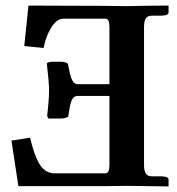

<svg xmlns="http://www.w3.org/2000/svg" viewBox="-20 -667 634 688"><path d="M82 -647 66.9 -502 136.2 -495.1Q143.1 -533.7 162.8 -566.9Q182.6 -600.1 208 -600.1H357.9Q372.1 -600.1 372.1 -570.8V-365.2H258.8Q247.6 -365.2 241.2 -375.5Q234.9 -385.7 230 -405.8L224.1 -435.1Q222.2 -445.8 194.8 -445.8H172.9Q147.9 -445.8 147.9 -438Q155.8 -371.6 155.8 -344.2Q155.8 -310.5 148.9 -251L153.8 -242.2H194.8Q204.6 -242.2 211.9 -243.9Q219.2 -245.6 222.2 -247.8Q225.1 -250 225.1 -252L230 -283.2Q233.9 -303.7 240.2 -313.5Q246.6 -323.2 258.8 -323.2H372.1V-75.2Q372.1 -45.9 357.9 -45.9H175.8Q141.6 -45.9 121.6 -79.1Q101.6 -112.3 87.9 -173.8L21 -163.1L45.9 0H356.9Q369.1 0 395 -0.5Q420.9 -1 434.1 -1L584 1V-23.9Q584 -35.2 554.2 -35.2H524.9Q508.8 -35.2 502.4 -45.2Q496.1 -55.2 496.1 -75.2V-569.8Q496.1 -591.3 502.4 -601.1Q508.8 -610.8 524.9 -610.8H554.2Q584 -610.8 584 -622.1V-647Q518.1 -647 434.1 -645L356.9 -646Z"/></svg>

Font: Linux Libertine G
Style: Semibold
Weight: 600
Designer: Philipp H. Poll
Foundry: Philipp H. Poll
Version: Version 5.1.1